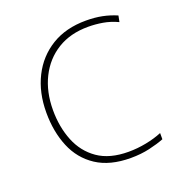

<svg xmlns="http://www.w3.org/2000/svg" viewBox="-105 -628 682 728"><g transform="rotate(-20 236.0 -264.0)"><path d="M302 10Q218 10 164 -25.5Q110 -61 84.5 -122.5Q59 -184 59 -261Q59 -342 90.5 -404.5Q122 -467 180 -502.5Q238 -538 319 -538Q355 -538 384.5 -532Q414 -526 442 -514L437 -489Q407 -503 377.5 -508Q348 -513 319 -513Q247 -513 195 -481Q143 -449 114.5 -392Q86 -335 86 -261Q86 -193 108.5 -137Q131 -81 178.5 -48Q226 -15 302 -15Q338 -15 373.5 -22Q409 -29 438 -41V-16Q413 -6 378 2Q343 10 302 10Z"/></g></svg>

Font: Noto Sans Myanmar UI Thin
Style: Regular
Weight: 100
Designer: Monotype Design Team
Foundry: Monotype Imaging Inc.
Version: Version 2.103; ttfautohint (v1.8.4.7-5d5b)